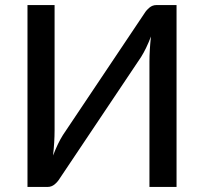

<svg xmlns="http://www.w3.org/2000/svg" viewBox="-20 -738 806 758"><path d="M677 0H570V-495Q570 -540 576 -594Q557.5 -545.5 537 -513L215.5 -33Q208 -20.5 195.8 -10.2Q183.5 0 168 0H88.5V-718H195.5V-223Q195.5 -178 189.5 -124Q208 -172.5 228.5 -205L550 -685Q557.5 -697.5 569.8 -707.8Q582 -718 597.5 -718H677Z"/></svg>

Font: Verano Sans Medium
Style: Regular
Weight: 500
Designer: Lukasz Dziedzic with Adam Twardoch and Botio Nikoltchev
Foundry: tyPoland Lukasz Dziedzic
Version: Version 3.001;December 28, 2019;FontCreator 12.0.0.2547 64-b